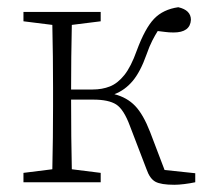

<svg xmlns="http://www.w3.org/2000/svg" viewBox="-20 -505 578 532"><path d="M386 -36 340 -156Q323 -202 302 -215.5Q281 -229 238 -229H177Q177 -179 177.5 -126.5Q178 -74 179 -36L259 -26V0H45V-26L125 -36Q126 -74 126.5 -123.5Q127 -173 127 -210V-262Q127 -299 126.5 -348.5Q126 -398 125 -436L45 -446V-472H259V-446L179 -436Q178 -398 177.5 -347Q177 -296 177 -257H237Q263 -257 284.5 -265.5Q306 -274 324.5 -297Q343 -320 359 -365Q382 -427 407 -453Q432 -479 474 -485Q509 -477 509 -450Q507 -415 461 -415Q448 -415 437.5 -416.5Q427 -418 417 -419Q410 -408 402 -392.5Q394 -377 386 -354Q369 -306 347.5 -280.5Q326 -255 297 -244Q332 -235 354.5 -211.5Q377 -188 396 -139L436 -34L521 -25V0Q507 3 491 5Q475 7 463 7Q426 7 410.5 -1.5Q395 -10 386 -36Z"/></svg>

Font: Source Serif Pro Light
Style: Regular
Weight: 300
Designer: Frank Grießhammer
Foundry: Adobe Systems Incorporated
Version: Version 3.001;hotconv 1.0.111;makeotfexe 2.5.65597